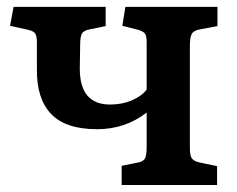

<svg xmlns="http://www.w3.org/2000/svg" viewBox="-20 -531 680 551"><path d="M329.1 0V-55.2L373 -64Q391.1 -66.9 396 -76.2Q400.9 -85.4 400.9 -109.9V-208Q339.4 -160.2 258.8 -160.2Q168.5 -160.2 126.7 -203.9Q85 -247.6 85.9 -332V-409.2Q85.9 -427.7 80.8 -435.1Q75.7 -442.4 59.1 -445.8L8.8 -457L19 -511.2H283.2V-456.1L237.8 -446.8Q219.7 -443.4 214.8 -434.1Q210 -424.8 210 -400.9L209 -334Q209 -231 295.9 -231Q330.1 -231 358.2 -242.9Q386.2 -254.9 400.9 -273.9V-409.2Q400.9 -427.7 396 -434.6Q391.1 -441.4 375 -445.8L331.1 -457L339.8 -511.2H604V-456.1L554.2 -446.8Q535.6 -443.4 530.3 -433.6Q524.9 -423.8 524.9 -400.9V-106.9Q524.9 -85 530.3 -76.9Q535.6 -68.8 551.8 -64.9L603 -54.2V0Z"/></svg>

Font: Literata Book SemiBold
Style: Regular
Weight: 600
Designer: Latin by Veronika Burian and Jose Scaglione. Greek by Irene Vlachou. Cyrillic by Vera Evstafieva
Foundry: TypeTogether
Version: Version 2.003;PS 002.003;hotconv 1.0.88;makeotf.lib2.5.64775